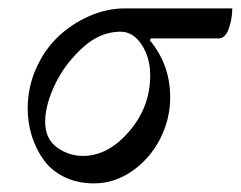

<svg xmlns="http://www.w3.org/2000/svg" viewBox="-20 -422 564 450"><path d="M44.9 -168Q44.9 -217.3 64.7 -261.7Q84.5 -306.2 116.7 -336.4Q148.9 -366.7 189.7 -384.5Q230.5 -402.3 272 -402.3H524.4Q524.4 -378.9 516.4 -355.5Q508.3 -332 492.7 -332H333.5L331.1 -327.6Q378.9 -270.5 378.9 -193.4Q378.9 -143.1 355.5 -96.9Q332 -50.8 290.3 -21.5Q248.5 7.8 200.2 7.8Q162.1 7.8 131.6 -6.8Q101.1 -21.5 82.8 -46.6Q64.5 -71.8 54.7 -102.8Q44.9 -133.8 44.9 -168ZM85.9 -136.7Q85.9 -96.7 113.3 -76.7Q140.6 -56.6 174.8 -56.6Q232.4 -56.6 281.2 -112.3Q332 -169.9 332 -245.1Q332 -287.1 312 -317.4Q292 -347.7 262.7 -347.7Q232.9 -347.7 205.3 -333Q177.7 -318.4 147.5 -283.2Q120.1 -251.5 103 -210.9Q85.9 -170.4 85.9 -136.7Z"/></svg>

Font: Theano Old Style
Style: Regular
Weight: 400
Designer: Alexey Kryukov
Version: Version 2.00